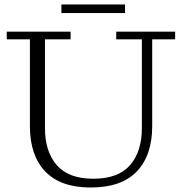

<svg xmlns="http://www.w3.org/2000/svg" viewBox="-20 -823 809 854"><path d="M384 11Q249 11 181 -60.5Q113 -132 113 -262V-648H10V-682H294V-648H180V-253Q180 -149 232.5 -88.5Q285 -28 395 -28Q506 -28 558.5 -88.5Q611 -149 611 -253V-648H497V-682H759V-648H657V-262Q657 -132 588.5 -60.5Q520 11 384 11ZM253 -765V-803H536V-765Z"/></svg>

Font: Montagu Slab 144pt Light
Style: Regular
Weight: 300
Designer: Florian Karsten
Foundry: Florian Karsten
Version: Version 1.000